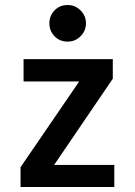

<svg xmlns="http://www.w3.org/2000/svg" viewBox="-20 -762 540 766"><path d="M436 -104V-16H62V-95L296 -437H74V-526H430V-448L196 -104ZM250 -742Q280 -742 301.5 -720.5Q323 -699 323 -669Q323 -639 301.5 -617.5Q280 -596 250 -596Q218 -596 197.5 -617.5Q177 -639 177 -669Q177 -699 197.5 -720.5Q218 -742 250 -742Z"/></svg>

Font: D2Coding
Style: Bold
Weight: 700
Monospace: yes
Designer: Yong-Rak Park; Jeong-Hwan Yoon; Sang-Min Lee;
Foundry: NHN Corporation
Version: Version 1.3.2; Build 20180524